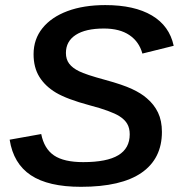

<svg xmlns="http://www.w3.org/2000/svg" viewBox="-20 -718 707 748"><path d="M295.4 9.8Q168 9.8 100.1 -35.4Q32.2 -80.6 17.6 -173.8L140.6 -195.8Q151.9 -138.7 190.4 -112.5Q229 -86.4 304.2 -86.4Q396.5 -86.4 440.9 -113.3Q485.4 -140.1 485.4 -194.8Q485.4 -218.8 475.6 -235.6Q465.8 -252.4 444.8 -265.6Q429.2 -275.4 400.1 -286.1Q371.1 -296.9 328.1 -308.1Q241.2 -331.5 198.2 -356.9Q155.8 -382.3 133.3 -418.7Q110.8 -455.1 110.8 -506.8Q110.8 -565.4 145.5 -608.4Q180.2 -651.4 242.9 -674.8Q305.7 -698.2 390.1 -698.2Q503.4 -698.2 571.8 -657.7Q640.1 -617.2 656.7 -539.6L534.7 -509.3Q522 -555.7 484.1 -581.3Q446.3 -606.9 384.8 -606.9Q313.5 -606.9 275.1 -582Q236.8 -557.1 236.8 -511.7Q236.8 -486.8 249.5 -470Q262.2 -453.1 288.1 -440.4Q300.8 -434.1 326.4 -425.5Q352.1 -417 390.1 -406.7Q458 -388.2 494.1 -371.3Q530.3 -354.5 552.2 -335Q580.6 -311 595.7 -279.3Q610.8 -247.6 610.8 -204.1Q610.8 -100.1 531.7 -45.2Q452.6 9.8 295.4 9.8Z"/></svg>

Font: Arimo SemiBold
Style: Italic
Weight: 600
Italic angle: -12°
Version: Version 1.33